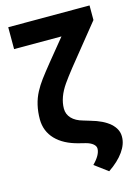

<svg xmlns="http://www.w3.org/2000/svg" viewBox="-135 -803 777 1067"><g transform="rotate(-15 254.0 -269.0)"><path d="M194.3 -479.5 397 -727.5H489.3V-643.6L307.6 -418.5Q271 -372.1 251 -343.3Q203.1 -274.4 203.1 -210Q203.1 -177.7 225.3 -154.1Q247.6 -130.4 289.1 -119.1L327.6 -107.4Q399.4 -87.4 437.3 -53.7Q475.1 -20 474.6 22.9Q475.1 65.4 444.3 108.9Q413.6 152.3 356.4 190.9L280.3 134.3Q325.2 89.4 326.2 53.2Q326.7 38.1 312 25.6Q297.4 13.2 271 6.3L234.4 -2.9Q149.9 -23.9 104.5 -71.3Q59.1 -118.7 58.6 -187Q58.6 -273.4 94.2 -340.3Q109.9 -370.1 132.3 -400.4Q154.8 -430.7 194.3 -479.5ZM21.5 -601.6V-727.5H422.9V-601.6Z"/></g></svg>

Font: Inter Tight Stencil
Style: Bold
Weight: 700
Designer: Rasmus Andersson
Foundry: rsms
Version: Version 3.004;Glyphs 3.1.2 (3151)